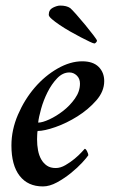

<svg xmlns="http://www.w3.org/2000/svg" viewBox="-20 -663 414 689"><path d="M117 -223Q132 -223 157 -234.5Q182 -246 206.5 -265Q231 -284 249 -309.5Q267 -335 267 -363Q267 -381 255.5 -392Q244 -403 229 -403Q205 -403 185 -382Q165 -361 150.5 -332Q136 -303 127.5 -272.5Q119 -242 117 -223ZM275 -443Q314 -443 334 -423Q354 -403 354 -372Q354 -335 325.5 -302.5Q297 -270 258 -245.5Q219 -221 179 -207Q139 -193 115 -193Q114 -191 113.5 -179Q113 -167 113 -163Q113 -142 116.5 -123.5Q120 -105 128 -91Q136 -77 148.5 -68.5Q161 -60 180 -60Q197 -60 215 -70.5Q233 -81 248 -93.5Q263 -106 273 -117Q283 -128 284 -129Q288 -129 292.5 -120Q297 -111 297 -106Q292 -98 275 -79.5Q258 -61 234.5 -42Q211 -23 184.5 -8.5Q158 6 134 6Q80 6 50.5 -32Q21 -70 21 -141Q21 -197 44.5 -251.5Q68 -306 104.5 -348.5Q141 -391 186.5 -417Q232 -443 275 -443ZM319 -507Q315 -507 301.5 -513.5Q288 -520 269.5 -529.5Q251 -539 231 -550.5Q211 -562 194 -573.5Q177 -585 166 -594.5Q155 -604 155 -610Q155 -628 170 -635.5Q185 -643 196 -643Q219 -643 232 -634Q238 -629 254 -611Q270 -593 286 -573.5Q302 -554 315 -537Q328 -520 328 -517Q328 -514 324.5 -510.5Q321 -507 319 -507Z"/></svg>

Font: Vermiglione Medium
Style: Italic
Weight: 500
Italic angle: -11°
Version: Version 1.000